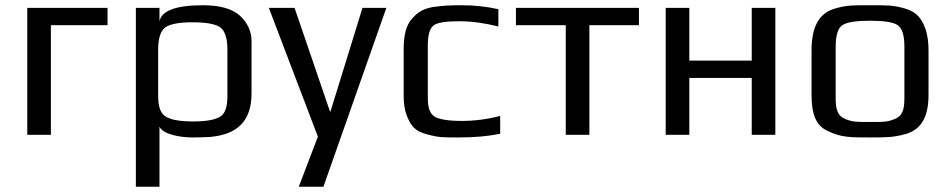

<svg xmlns="http://www.w3.org/2000/svg" viewBox="-20 -514 3622 732"><path d="M390 -418V-484H84V0H174V-418Z M714 10C741 10 763 9 782 8C881 -1 939 -49 939 -158V-357C939 -394 924 -427 895 -454C865 -481 818 -494 753 -494C650 -494 595 -473 588 -432V-484H498V198H588V-31C602 -1 668 10 714 10ZM847 -147C847 -106 838 -80 819 -69C800 -57 765 -51 716 -51C667 -51 632 -57 613 -69C593 -80 583 -106 583 -147V-325C583 -370 593 -398 612 -411C631 -423 665 -429 715 -429C764 -429 799 -423 818 -411C837 -398 847 -370 847 -325Z M1453 -484H1362L1240 -89H1238L1103 -484H1005L1192 7L1119 198H1213Z M1887 -4V-72C1837 -59 1788 -53 1741 -53C1688 -53 1653 -59 1636 -70C1619 -81 1611 -104 1611 -139V-339C1611 -380 1618 -406 1633 -417C1647 -428 1680 -433 1731 -433C1778 -433 1828 -426 1880 -413V-479C1834 -489 1788 -494 1742 -494C1691 -494 1673 -493 1630 -487C1590 -480 1572 -466 1550 -442C1527 -416 1519 -376 1519 -326V-148C1519 -118 1523 -93 1531 -73C1547 -32 1564 -13 1608 -2C1653 11 1673 10 1732 10C1791 10 1843 5 1887 -4Z M2416 -418V-484H1947V-418H2137V0H2227V-418Z M2936 0V-484H2846V-283H2608V-484H2518V0H2608V-217H2846V0Z M3520 -321C3520 -353 3516 -380 3509 -402C3493 -445 3476 -467 3432 -481C3385 -495 3360 -494 3297 -494C3234 -494 3209 -495 3162 -481C3098 -462 3074 -405 3074 -321V-153C3074 -82 3089 -35 3137 -14C3187 10 3221 10 3297 10C3358 10 3386 10 3433 -3C3495 -21 3520 -72 3520 -153ZM3428 -140C3428 -100 3422 -74 3395 -62C3365 -48 3344 -49 3297 -49C3250 -49 3229 -48 3199 -62C3172 -74 3166 -100 3166 -140V-336C3166 -381 3175 -408 3193 -419C3211 -430 3246 -435 3297 -435C3348 -435 3383 -430 3401 -419C3419 -408 3428 -381 3428 -336Z"/></svg>

Font: Gamestation Text
Style: Bold
Weight: 400
Designer: Jonas Hecksher
Foundry: Jonas Hecksher, Playtypeª, e-types AS
Version: Version 1.003